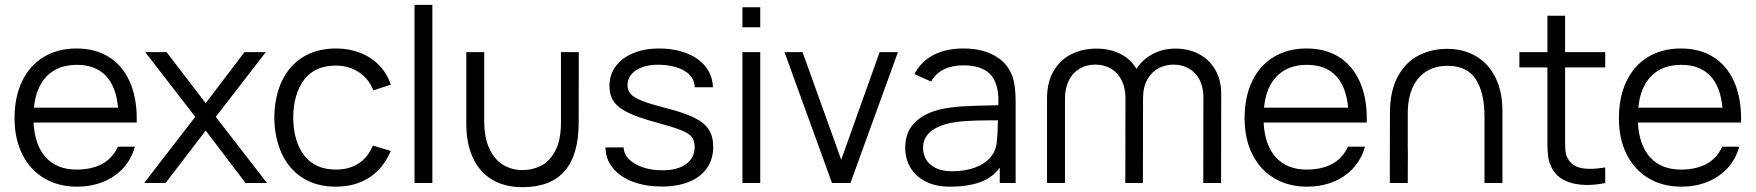

<svg xmlns="http://www.w3.org/2000/svg" viewBox="-20 -755 7242 792"><path d="M118.5 -249.5Q123 -156.5 169 -106Q215 -55.5 295.5 -55.5Q356.5 -55.5 399.5 -77.8Q442.5 -100 466.5 -150H536.5Q521.5 -97 486.8 -60Q452 -23 403.2 -4Q354.5 15 298.5 15Q220.5 15 162 -20Q103.5 -55 71.8 -118.8Q40 -182.5 40 -267.5Q40 -355 71.2 -420Q102.5 -485 160.2 -520Q218 -555 295.5 -555Q373 -555 428.8 -520.2Q484.5 -485.5 514.2 -420.2Q544 -355 544 -265V-249.5ZM120 -311H467Q459 -398.5 416 -443Q373 -487.5 297.5 -487.5Q220 -487.5 174.2 -442Q128.5 -396.5 120 -311Z M663 0H574.5L785.5 -273L579 -540H667L828.5 -329.5L988.5 -540H1076.5L870 -273L1081.5 0H993L828.5 -216.5Z M1111.5 -270Q1112.5 -355.5 1142.5 -419.8Q1172.5 -484 1229.5 -519.5Q1286.5 -555 1366 -555Q1420 -555 1466 -537Q1512 -519 1544.5 -485.2Q1577 -451.5 1592 -405.5L1520 -382.5Q1501 -430.5 1459.8 -457.5Q1418.5 -484.5 1365.5 -484.5Q1279 -484.5 1234.8 -426.5Q1190.5 -368.5 1189.5 -270Q1190.5 -170.5 1235.5 -113Q1280.5 -55.5 1365.5 -55.5Q1420.5 -55.5 1459.2 -80.8Q1498 -106 1518 -154.5L1592 -132.5Q1561.5 -60.5 1503.5 -22.8Q1445.5 15 1365.5 15Q1285.5 15 1228.8 -21Q1172 -57 1142.2 -121.5Q1112.5 -186 1111.5 -270Z M1763.5 0H1690V-735H1763.5Z M2367.5 -540 2367 -249.5Q2367 17 2136 17Q2060 17 2008 -15.2Q1956 -47.5 1929.8 -106Q1903.5 -164.5 1903.5 -243V-540H1977.5V-256Q1977.5 -185.5 1999.5 -140Q2021.5 -94.5 2057 -74Q2092.5 -53.5 2134.5 -53.5Q2177.5 -53.5 2213.2 -72.2Q2249 -91 2271.5 -134.8Q2294 -178.5 2294 -249.5V-540Z M2477.5 -147H2552.5Q2553.5 -118.5 2575.8 -97Q2598 -75.5 2634.2 -64Q2670.5 -52.5 2713 -52.5Q2774.5 -52.5 2810 -78.2Q2845.5 -104 2845.5 -148.5Q2845.5 -174.5 2833.8 -189.8Q2822 -205 2789.5 -218Q2757 -231 2685.5 -250.5Q2611 -270.5 2570 -290.8Q2529 -311 2511.5 -336.8Q2494 -362.5 2494 -401Q2494 -446.5 2519.8 -481.5Q2545.5 -516.5 2592 -535.8Q2638.5 -555 2699 -555Q2760.5 -555 2810.2 -536.2Q2860 -517.5 2889.5 -481.2Q2919 -445 2921 -395H2846Q2844 -440 2801.5 -464Q2759 -488 2693 -488Q2656.5 -488 2628.2 -477.5Q2600 -467 2584.2 -448Q2568.5 -429 2568.5 -404.5Q2568.5 -382 2581.8 -367.2Q2595 -352.5 2628.2 -339.2Q2661.5 -326 2726.5 -309.5Q2802.5 -290 2844.2 -269.2Q2886 -248.5 2904 -220.2Q2922 -192 2922 -149.5Q2922 -99 2896.5 -62Q2871 -25 2823 -5.2Q2775 14.5 2709 14.5Q2645 14.5 2592.8 -4.5Q2540.5 -23.5 2509.5 -60Q2478.5 -96.5 2477.5 -147Z M3116 -642.5H3042.5V-725H3116ZM3116 0H3042.5V-540H3116Z M3488 0H3412L3216 -540H3290.5L3450 -96L3608.5 -540H3684Z M4169.5 -335.5V0H4104V-63.5Q4073 -21 4021.5 -3Q3970 15 3898.5 15Q3839.5 15 3797.8 -6.5Q3756 -28 3735 -64.5Q3714 -101 3714 -145Q3714 -208 3750.5 -246.5Q3787 -285 3851.5 -302Q3895.5 -313 3950 -316.2Q4004.5 -319.5 4098 -321Q4098.5 -327.5 4098.5 -340Q4098.5 -415 4063.2 -450.2Q4028 -485.5 3953.5 -485.5Q3907.5 -485.5 3873.8 -469Q3840 -452.5 3821 -418.5L3752 -449.5Q3778.5 -500.5 3829.8 -527.8Q3881 -555 3954.5 -555Q4028.5 -555 4080.2 -527Q4132 -499 4153.5 -447Q4169.5 -409 4169.5 -335.5ZM4092 -175Q4095.5 -200 4096.5 -258.5H4058.5Q4002.5 -258.5 3958.5 -255.2Q3914.5 -252 3881 -243Q3787.5 -215.5 3787.5 -145Q3787.5 -120 3799.8 -98Q3812 -76 3839 -62.2Q3866 -48.5 3907 -48.5Q3959 -48.5 4000.2 -63.2Q4041.5 -78 4066 -106.5Q4090.5 -135 4092 -175Z M5017.5 -368.5 5017 0H4943.5L4944 -354.5Q4944 -395.5 4928.2 -425.8Q4912.5 -456 4884.5 -472.2Q4856.5 -488.5 4821 -488.5Q4788 -488.5 4759.5 -473.8Q4731 -459 4713 -427.5Q4695 -396 4695 -348.5L4694.5 0H4622L4622.5 -349.5Q4622.5 -392 4607 -423.5Q4591.5 -455 4563.2 -471.8Q4535 -488.5 4498 -488.5Q4461 -488.5 4432.5 -471.2Q4404 -454 4388.5 -422.2Q4373 -390.5 4373 -348.5V0H4299V-348.5Q4299 -416.5 4326.5 -462.8Q4354 -509 4400.2 -531.8Q4446.5 -554.5 4503 -554.5Q4558 -554.5 4601 -533Q4644 -511.5 4668 -471Q4693 -510.5 4735.5 -532.5Q4778 -554.5 4829 -554.5Q4883.5 -554.5 4926.2 -531.8Q4969 -509 4993.2 -466.8Q5017.5 -424.5 5017.5 -368.5Z M5192.5 -249.5Q5197 -156.5 5243 -106Q5289 -55.5 5369.5 -55.5Q5430.5 -55.5 5473.5 -77.8Q5516.5 -100 5540.5 -150H5610.5Q5595.5 -97 5560.8 -60Q5526 -23 5477.2 -4Q5428.5 15 5372.5 15Q5294.5 15 5236 -20Q5177.5 -55 5145.8 -118.8Q5114 -182.5 5114 -267.5Q5114 -355 5145.2 -420Q5176.5 -485 5234.2 -520Q5292 -555 5369.5 -555Q5447 -555 5502.8 -520.2Q5558.5 -485.5 5588.2 -420.2Q5618 -355 5618 -265V-249.5ZM5194 -311H5541Q5533 -398.5 5490 -443Q5447 -487.5 5371.5 -487.5Q5294 -487.5 5248.2 -442Q5202.5 -396.5 5194 -311Z M6177.5 -297V0H6103.5V-275.5Q6103.5 -372 6067.8 -427.8Q6032 -483.5 5951.5 -483.5Q5900 -483.5 5863 -460Q5826 -436.5 5806.5 -392.5Q5787 -348.5 5787 -288V-146L5787.5 -122L5787 0H5713L5713.5 -288Q5713.5 -380 5746 -439.5Q5778.5 -499 5831.8 -526.2Q5885 -553.5 5949.5 -553.5Q6017 -553.5 6068.8 -523Q6120.5 -492.5 6149 -434.5Q6177.5 -376.5 6177.5 -297Z M6436 -477V-198.5V-169Q6436 -144 6438 -128.8Q6440 -113.5 6447 -101.5Q6459 -78.5 6481.5 -68.5Q6504 -58.5 6538 -58.5Q6566.5 -58.5 6601.5 -64.5V0Q6561.5 8 6527 8Q6475.5 8 6437 -9.5Q6398.5 -27 6380 -64.5Q6369.5 -86 6366.2 -108.5Q6363 -131 6363 -164.5V-195.5V-477H6247.5V-540H6363V-690H6436V-540H6601.5V-477Z M6736.5 -249.5Q6741 -156.5 6787 -106Q6833 -55.5 6913.5 -55.5Q6974.5 -55.5 7017.5 -77.8Q7060.5 -100 7084.5 -150H7154.5Q7139.5 -97 7104.8 -60Q7070 -23 7021.2 -4Q6972.5 15 6916.5 15Q6838.5 15 6780 -20Q6721.5 -55 6689.8 -118.8Q6658 -182.5 6658 -267.5Q6658 -355 6689.2 -420Q6720.5 -485 6778.2 -520Q6836 -555 6913.5 -555Q6991 -555 7046.8 -520.2Q7102.5 -485.5 7132.2 -420.2Q7162 -355 7162 -265V-249.5ZM6738 -311H7085Q7077 -398.5 7034 -443Q6991 -487.5 6915.5 -487.5Q6838 -487.5 6792.2 -442Q6746.5 -396.5 6738 -311Z"/></svg>

Font: CCSD_manrope
Style: Regular
Weight: 400
Designer: Mikhail Sharanda
Foundry: Mikhail Sharanda
Version: Version 4.503